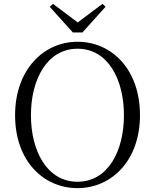

<svg xmlns="http://www.w3.org/2000/svg" viewBox="-20 -958 802 993"><path d="M381 15C557 15 704 -128 704 -362C704 -600 557 -742 381 -742C205 -742 58 -597 58 -362C58 -125 205 15 381 15ZM381 -18C224 -18 140 -176 140 -362C140 -548 224 -706 381 -706C538 -706 621 -548 621 -362C621 -176 538 -18 381 -18ZM254 -938 237 -923 357 -790H406L526 -923L510 -938L382 -842Z"/></svg>

Font: Noto Serif TC Light
Style: Regular
Weight: 300
Designer: Ryoko NISHIZUKA 西塚涼子 (kana & ideographs); Frank Grießhammer (Latin, Greek & Cyrillic); Wenlong ZHANG 张文龙 (bopomofo); San
Foundry: Adobe
Version: Version 2.001;hotconv 1.1.0;makeotfexe 2.6.0